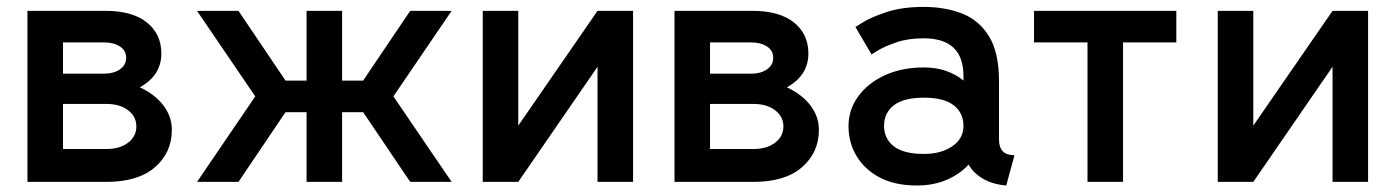

<svg xmlns="http://www.w3.org/2000/svg" viewBox="-20 -540 4143 570"><path d="M395 -280.8Q439.5 -260.3 464.8 -227.3Q490.2 -194.3 490.2 -154.3Q490.2 -87.4 440.2 -43.7Q390.1 0 295.4 0H61.5V-507.8H293Q373 -507.8 416 -473.4Q459 -439 459 -381.3Q459 -315.9 395 -280.8ZM167 -414.1V-321.3H289.6Q317.4 -321.3 335.9 -334Q354.5 -346.7 354.5 -368.7Q354.5 -390.1 335.9 -402.1Q317.4 -414.1 289.6 -414.1ZM167 -97.7H296.9Q335.9 -97.7 360.4 -116.5Q384.8 -135.3 384.8 -164.6Q384.8 -193.8 360.4 -212.6Q335.9 -231.4 296.9 -231.4H167Z M688 0H564.9L737.8 -253.9L564.9 -507.8H688L827.6 -300.8H890.1V-507.8H995.6V-300.8H1058.1L1197.8 -507.8H1320.8L1147.9 -253.9L1320.8 0H1197.8L1058.1 -207H995.6V0H890.1V-207H827.6Z M1753.9 -507.8H1859.4V0H1753.9V-341.8L1518.6 0H1413.1V-507.8H1518.6V-167Z M2315.9 -280.8Q2360.4 -260.3 2385.7 -227.3Q2411.1 -194.3 2411.1 -154.3Q2411.1 -87.4 2361.1 -43.7Q2311 0 2216.3 0H1982.4V-507.8H2213.9Q2293.9 -507.8 2336.9 -473.4Q2379.9 -439 2379.9 -381.3Q2379.9 -315.9 2315.9 -280.8ZM2087.9 -414.1V-321.3H2210.4Q2238.3 -321.3 2256.8 -334Q2275.4 -346.7 2275.4 -368.7Q2275.4 -390.1 2256.8 -402.1Q2238.3 -414.1 2210.4 -414.1ZM2087.9 -97.7H2217.8Q2256.8 -97.7 2281.2 -116.5Q2305.7 -135.3 2305.7 -164.6Q2305.7 -193.8 2281.2 -212.6Q2256.8 -231.4 2217.8 -231.4H2087.9Z M2702.1 10.7Q2637.2 10.7 2592 -12.9Q2546.9 -36.6 2522.9 -76.7Q2499 -116.7 2499 -165.5Q2499 -214.4 2527.8 -253.9Q2556.6 -293.5 2607.2 -316.7Q2657.7 -339.8 2722.7 -339.8Q2758.8 -339.8 2788.3 -329.6Q2817.9 -319.3 2840.3 -300.8V-314.5Q2840.3 -426.3 2722.2 -426.3Q2675.8 -426.3 2641.1 -414.3Q2606.4 -402.3 2586.9 -390.4Q2567.4 -378.4 2567.4 -378.4L2519.5 -460Q2519.5 -460 2543.7 -474.9Q2567.9 -489.7 2613.3 -504.6Q2658.7 -519.5 2722.7 -519.5Q2785.2 -519.5 2835.7 -500Q2886.2 -480.5 2916 -432.4Q2945.8 -384.3 2945.8 -298.8V-125.5Q2945.8 -79.1 2991.7 -79.1L2967.3 10.7Q2926.8 7.3 2898.4 -9.3Q2870.1 -25.9 2855.5 -51.3Q2829.6 -22.9 2790.3 -6.1Q2751 10.7 2702.1 10.7ZM2840.3 -166.5Q2840.3 -204.6 2811.5 -227.3Q2782.7 -250 2722.7 -250Q2662.6 -250 2633.5 -227.3Q2604.5 -204.6 2604.5 -166.5Q2604.5 -128.4 2633.5 -105.7Q2662.6 -83 2722.7 -83Q2773.9 -83 2807.1 -105.7Q2840.3 -128.4 2840.3 -166.5Z M3314 0H3208.5V-414.1H3049.8V-507.8H3472.2V-414.1H3314Z M3936 -507.8H4041.5V0H3936V-341.8L3700.7 0H3595.2V-507.8H3700.7V-167Z"/></svg>

Font: Giphurs Medium
Style: Regular
Weight: 500
Version: Version 0.920; ttfautohint (v1.8.4.7-5d5b)